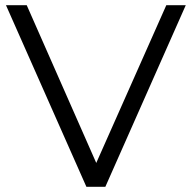

<svg xmlns="http://www.w3.org/2000/svg" viewBox="-20 -720 738 740"><path d="M621 -700H696L386 0H313L3 -700H83L351 -92Z"/></svg>

Font: Montserrat Alternates
Style: Regular
Weight: 400
Designer: Julieta Ulanovsky
Foundry: Julieta Ulanovsky
Version: Version 7.200;PS 007.200;hotconv 1.0.88;makeotf.lib2.5.64775